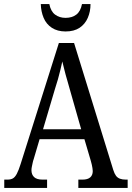

<svg xmlns="http://www.w3.org/2000/svg" viewBox="-20 -926 649 946"><path d="M1 0V-41H16Q33 -41 43.5 -47Q54 -53 63 -70Q72 -87 82 -119L270 -714H345L538 -89Q544 -70 551.5 -60Q559 -50 571 -45.5Q583 -41 600 -41H609V0H366V-41H386Q412 -41 424.5 -52Q437 -63 437 -83Q437 -90 435.5 -98Q434 -106 432 -116Q430 -126 427 -135L396 -240H175L146 -142Q143 -134 141 -124Q139 -114 137 -105Q135 -96 135 -87Q135 -66 148 -53.5Q161 -41 190 -41H212V0ZM192 -289H380L327 -475Q319 -505 311 -531.5Q303 -558 297.5 -581Q292 -604 287 -623Q283 -604 277.5 -581.5Q272 -559 265.5 -535.5Q259 -512 250 -485ZM303 -771Q263 -771 235.5 -789Q208 -807 195 -838Q182 -869 181 -906H223Q230 -870 251.5 -854Q273 -838 303 -838Q335 -838 356 -854Q377 -870 384 -906H426Q426 -869 412.5 -838Q399 -807 372 -789Q345 -771 303 -771Z"/></svg>

Font: Noto Serif Khmer Condensed
Style: Regular
Weight: 400
Width: 3
Designer: Danh Hong and the Monotype Design Team
Foundry: Monotype Imaging Inc.
Version: Version 2.004